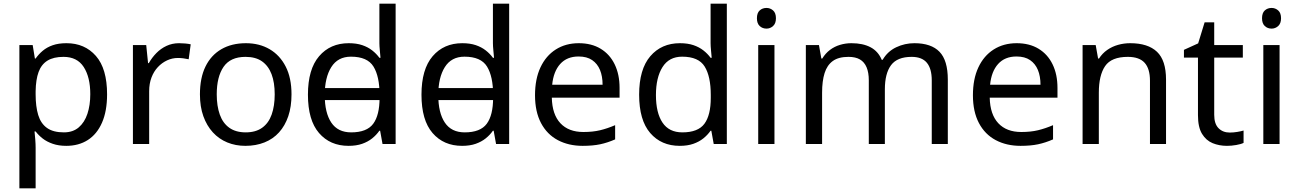

<svg xmlns="http://www.w3.org/2000/svg" viewBox="-20 -780 7036 1040"><path d="M340 -546Q439 -546 499.5 -477Q560 -408 560 -269Q560 -178 532.5 -115.5Q505 -53 455.5 -21.5Q406 10 339 10Q298 10 266 -1Q234 -12 211.5 -29.5Q189 -47 173 -68H167Q169 -51 171 -25Q173 1 173 20V240H85V-536H157L169 -463H173Q189 -486 211.5 -505Q234 -524 265.5 -535Q297 -546 340 -546ZM324 -472Q270 -472 237 -451.5Q204 -431 189 -390Q174 -349 173 -286V-269Q173 -203 187 -157Q201 -111 234.5 -87Q268 -63 326 -63Q375 -63 406.5 -90Q438 -117 453.5 -163.5Q469 -210 469 -270Q469 -362 433.5 -417Q398 -472 324 -472Z M950 -546Q965 -546 982.5 -544.5Q1000 -543 1013 -540L1002 -459Q989 -462 973.5 -464Q958 -466 944 -466Q913 -466 885 -453Q857 -440 835 -416.5Q813 -393 800.5 -360Q788 -327 788 -286V0H700V-536H772L782 -438H786Q803 -468 827 -492.5Q851 -517 882 -531.5Q913 -546 950 -546Z M1559 -269Q1559 -202 1541.5 -150.5Q1524 -99 1491.5 -63Q1459 -27 1412.5 -8.5Q1366 10 1309 10Q1256 10 1211 -8.5Q1166 -27 1133 -63Q1100 -99 1081.5 -150.5Q1063 -202 1063 -269Q1063 -358 1093 -419.5Q1123 -481 1179 -513.5Q1235 -546 1312 -546Q1385 -546 1440.5 -513.5Q1496 -481 1527.5 -419.5Q1559 -358 1559 -269ZM1154 -269Q1154 -206 1170.5 -159.5Q1187 -113 1222 -88Q1257 -63 1311 -63Q1365 -63 1400 -88Q1435 -113 1451.5 -159.5Q1468 -206 1468 -269Q1468 -333 1451 -378Q1434 -423 1399.5 -447.5Q1365 -472 1310 -472Q1228 -472 1191 -418Q1154 -364 1154 -269Z M1697 -238V-303H2073V-238ZM1868 10Q1768 10 1708 -59.5Q1648 -129 1648 -267Q1648 -405 1708.5 -475.5Q1769 -546 1869 -546Q1911 -546 1942 -535.5Q1973 -525 1996 -507Q2019 -489 2035 -467H2041Q2040 -480 2037.5 -505.5Q2035 -531 2035 -546V-760H2123V0H2052L2039 -72H2035Q2019 -49 1996 -30.5Q1973 -12 1941.5 -1Q1910 10 1868 10ZM1882 -63Q1967 -63 2001.5 -109.5Q2036 -156 2036 -250V-266Q2036 -366 2003 -419.5Q1970 -473 1881 -473Q1810 -473 1774.5 -416.5Q1739 -360 1739 -265Q1739 -169 1774.5 -116Q1810 -63 1882 -63Z M2312 -238V-303H2688V-238ZM2483 10Q2383 10 2323 -59.5Q2263 -129 2263 -267Q2263 -405 2323.5 -475.5Q2384 -546 2484 -546Q2526 -546 2557 -535.5Q2588 -525 2611 -507Q2634 -489 2650 -467H2656Q2655 -480 2652.5 -505.5Q2650 -531 2650 -546V-760H2738V0H2667L2654 -72H2650Q2634 -49 2611 -30.5Q2588 -12 2556.5 -1Q2525 10 2483 10ZM2497 -63Q2582 -63 2616.5 -109.5Q2651 -156 2651 -250V-266Q2651 -366 2618 -419.5Q2585 -473 2496 -473Q2425 -473 2389.5 -416.5Q2354 -360 2354 -265Q2354 -169 2389.5 -116Q2425 -63 2497 -63Z M3115 -546Q3184 -546 3233.5 -516Q3283 -486 3309.5 -431.5Q3336 -377 3336 -304V-251H2969Q2971 -160 3015.5 -112.5Q3060 -65 3140 -65Q3191 -65 3230.5 -74.5Q3270 -84 3312 -102V-25Q3271 -7 3231 1.5Q3191 10 3136 10Q3060 10 3001.5 -21Q2943 -52 2910.5 -113.5Q2878 -175 2878 -264Q2878 -352 2907.5 -415Q2937 -478 2990.5 -512Q3044 -546 3115 -546ZM3114 -474Q3051 -474 3014.5 -433.5Q2978 -393 2971 -321H3244Q3244 -367 3230 -401Q3216 -435 3187.5 -454.5Q3159 -474 3114 -474Z M3662 10Q3562 10 3502 -59.5Q3442 -129 3442 -267Q3442 -405 3502.5 -475.5Q3563 -546 3663 -546Q3705 -546 3736 -535.5Q3767 -525 3790 -507Q3813 -489 3829 -467H3835Q3834 -480 3831.5 -505.5Q3829 -531 3829 -546V-760H3917V0H3846L3833 -72H3829Q3813 -49 3790 -30.5Q3767 -12 3735.5 -1Q3704 10 3662 10ZM3676 -63Q3761 -63 3795.5 -109.5Q3830 -156 3830 -250V-266Q3830 -366 3797 -419.5Q3764 -473 3675 -473Q3604 -473 3568.5 -416.5Q3533 -360 3533 -265Q3533 -169 3568.5 -116Q3604 -63 3676 -63Z M4175 -536V0H4087V-536ZM4132 -737Q4152 -737 4167.5 -723.5Q4183 -710 4183 -681Q4183 -653 4167.5 -639Q4152 -625 4132 -625Q4110 -625 4095 -639Q4080 -653 4080 -681Q4080 -710 4095 -723.5Q4110 -737 4132 -737Z M4933 -546Q5024 -546 5069 -499.5Q5114 -453 5114 -349V0H5027V-345Q5027 -408 5000.5 -440Q4974 -472 4918 -472Q4840 -472 4806.5 -427Q4773 -382 4773 -296V0H4686V-345Q4686 -387 4674 -415.5Q4662 -444 4638 -458Q4614 -472 4576 -472Q4522 -472 4491 -449.5Q4460 -427 4446.5 -384Q4433 -341 4433 -278V0H4345V-536H4416L4429 -463H4434Q4451 -491 4475.5 -509.5Q4500 -528 4530 -537Q4560 -546 4592 -546Q4654 -546 4695.5 -524Q4737 -502 4756 -456H4761Q4788 -502 4834.5 -524Q4881 -546 4933 -546Z M5487 -546Q5556 -546 5605.5 -516Q5655 -486 5681.5 -431.5Q5708 -377 5708 -304V-251H5341Q5343 -160 5387.5 -112.5Q5432 -65 5512 -65Q5563 -65 5602.5 -74.5Q5642 -84 5684 -102V-25Q5643 -7 5603 1.5Q5563 10 5508 10Q5432 10 5373.5 -21Q5315 -52 5282.5 -113.5Q5250 -175 5250 -264Q5250 -352 5279.5 -415Q5309 -478 5362.5 -512Q5416 -546 5487 -546ZM5486 -474Q5423 -474 5386.5 -433.5Q5350 -393 5343 -321H5616Q5616 -367 5602 -401Q5588 -435 5559.5 -454.5Q5531 -474 5486 -474Z M6102 -546Q6198 -546 6247 -499.5Q6296 -453 6296 -349V0H6209V-343Q6209 -408 6180 -440Q6151 -472 6089 -472Q6000 -472 5966 -422Q5932 -372 5932 -278V0H5844V-536H5915L5928 -463H5933Q5951 -491 5977.5 -509.5Q6004 -528 6036 -537Q6068 -546 6102 -546Z M6641 -62Q6661 -62 6682 -65.5Q6703 -69 6716 -73V-6Q6702 1 6676 5.5Q6650 10 6626 10Q6584 10 6548.5 -4.5Q6513 -19 6491 -55Q6469 -91 6469 -156V-468H6393V-510L6470 -545L6505 -659H6557V-536H6712V-468H6557V-158Q6557 -109 6580.5 -85.5Q6604 -62 6641 -62Z M6911 -536V0H6823V-536ZM6868 -737Q6888 -737 6903.5 -723.5Q6919 -710 6919 -681Q6919 -653 6903.5 -639Q6888 -625 6868 -625Q6846 -625 6831 -639Q6816 -653 6816 -681Q6816 -710 6831 -723.5Q6846 -737 6868 -737Z"/></svg>

Font: lbangla25
Style: Book
Weight: 400
Designer: Jelle Bosma - Monotype Design Team
Foundry: Monotype Imaging Inc.
Version: Version 2.003